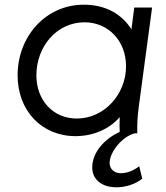

<svg xmlns="http://www.w3.org/2000/svg" viewBox="-20 -568 709 818"><path d="M302 12C376 12 445 -17 490 -69C489 -47 489 -27 490 -6C420 26 373 85 373 145C373 196 412 230 477 230C515 230 559 216 586 193L573 140C550 159 521 170 495 170C465 170 447 150 447 127C447 78 502 13 554 0H565C564 -37 565 -69 572 -119L628 -536H552L540 -443C499 -508 430 -548 337 -548C175 -548 55 -413 55 -247C55 -97 157 12 302 12ZM135 -247C135 -369 221 -473 340 -473C442 -473 517 -393 517 -286C517 -167 425 -63 307 -63C206 -63 135 -141 135 -247Z"/></svg>

Font: Mluvka
Style: Italic
Weight: 400
Italic angle: -8°
Designer: Modified by Jiří Krblich, Original typeface by Gumpita Rahayu
Foundry: Gumpita Rahayu & Jiří Krblich
Version: Version 2.000;Glyphs 3.1.1 (3134)